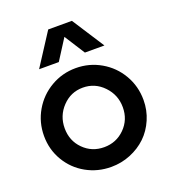

<svg xmlns="http://www.w3.org/2000/svg" viewBox="-136 -840 851 952"><g transform="rotate(-20 289.5 -364.0)"><path d="M26.9 -248Q26.9 -320.3 62.3 -380.9Q97.7 -441.4 158 -476.3Q218.3 -511.2 289.1 -511.2Q360.4 -511.2 420.9 -476.3Q481.4 -441.4 516.6 -380.9Q551.8 -320.3 551.8 -248Q551.8 -193.8 531 -145.8Q510.3 -97.7 474.9 -63.7Q439.5 -29.8 391.1 -10Q342.8 9.8 289.1 9.8Q217.8 9.8 157.7 -23.7Q97.7 -57.1 62.3 -116.7Q26.9 -176.3 26.9 -248ZM117.2 -567.9 227.1 -737.8H352.1L461.9 -567.9H358.9L290 -675.8L221.2 -567.9ZM136.2 -249Q136.2 -183.1 180.4 -138.7Q224.6 -94.2 289.1 -94.2Q353.5 -94.2 398.2 -138.9Q442.9 -183.6 442.9 -249Q442.9 -314.5 397.9 -361.3Q353 -408.2 289.1 -408.2Q225.1 -408.2 180.7 -361.3Q136.2 -314.5 136.2 -249Z"/></g></svg>

Font: Human Sans Medium
Style: Regular
Weight: 500
Designer: Tim Radville
Foundry: Continuum
Version: Version 1.000;FEAKit 1.0